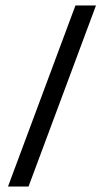

<svg xmlns="http://www.w3.org/2000/svg" viewBox="-20 -683 381 703"><path d="M331.5 -663.1 84.5 0H9.3L256.3 -663.1Z"/></svg>

Font: Bpm'online Open Sans
Style: Regular
Weight: 400
Foundry: Ascender Corporation
Version: Version 1.10